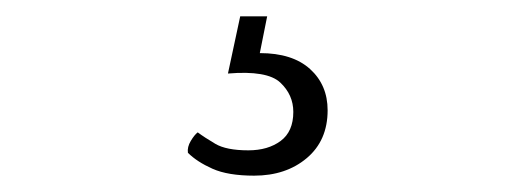

<svg xmlns="http://www.w3.org/2000/svg" viewBox="-20 -22 640 235"><path d="M307 -2 298 43Q338 43 359.5 62.5Q381 82 381 113Q381 150 355.5 171.5Q330 193 291 193Q259 193 240 184.5Q221 176 210 165Q209 158 213.5 150.5Q218 143 222 140Q230 146 243.5 154Q257 162 284 162Q308 162 323.5 150.5Q339 139 339 115Q339 94 323 79Q307 64 259 68L274 -2Z"/></svg>

Font: Arima Thin ExtraLight
Style: Regular
Weight: 250
Version: Version 1.100